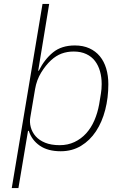

<svg xmlns="http://www.w3.org/2000/svg" viewBox="-20 -760 640 980"><path d="M197 -740H231L175 -399H178Q207 -457 250.5 -492.5Q294 -528 362 -528Q404 -528 436 -513.5Q468 -499 489.5 -473Q511 -447 522 -410.5Q533 -374 533 -330Q533 -261 517 -199Q501 -137 470 -90Q439 -43 393.5 -15.5Q348 12 290 12Q224 12 183 -16.5Q142 -45 127 -92H123L74 200H40ZM285 -19Q326 -19 360 -35Q394 -51 419.5 -79Q445 -107 461.5 -145Q478 -183 486 -227L495 -282Q499 -305 499 -331Q499 -366 490.5 -396Q482 -426 465 -448.5Q448 -471 420.5 -484Q393 -497 356 -497Q323 -497 294.5 -486.5Q266 -476 240 -452Q213 -427 190 -389.5Q167 -352 159 -305L135 -163Q130 -137 137 -111Q144 -85 162 -64.5Q180 -44 210.5 -31.5Q241 -19 285 -19Z"/></svg>

Font: IBM Plex Mono ExtraLight
Style: Italic
Weight: 200
Italic angle: -9°
Monospace: yes
Designer: Mike Abbink, Paul van der Laan, Pieter van Rosmalen
Foundry: Bold Monday
Version: Version 2.3